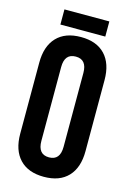

<svg xmlns="http://www.w3.org/2000/svg" viewBox="-125 -881 646 950"><g transform="rotate(15 198.0 -405.5)"><path d="M141.1 -539.1V-161.1Q141.1 -91.8 198.2 -91.8Q254.9 -91.8 254.9 -161.1V-539.1Q254.9 -607.9 198.2 -607.9Q141.1 -607.9 141.1 -539.1ZM30.8 -168V-532.2Q30.8 -616.2 74.2 -662.1Q117.7 -708 198.2 -708Q278.8 -708 322 -662.1Q365.2 -616.2 365.2 -532.2V-168Q365.2 -84 322 -38.1Q278.8 7.8 198.2 7.8Q117.7 7.8 74.2 -38.1Q30.8 -84 30.8 -168ZM83 -818.8H313V-741.2H83Z"/></g></svg>

Font: VL Bebas Neue Bold
Style: Regular
Weight: 700
Designer: Ryoichi Tsunekawa
Foundry: Ryoichi Tsunekawa
Version: Version 1.300